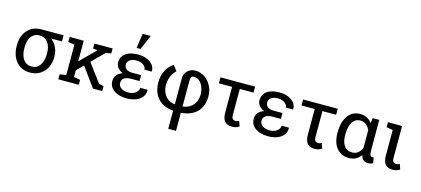

<svg xmlns="http://www.w3.org/2000/svg" viewBox="-73 -1436 5068 2313"><g transform="rotate(15 2460.5 -279.5)"><path d="M287.6 10.3Q214.8 10.3 161.9 -24.2Q108.9 -58.6 80.1 -119.1Q51.3 -179.7 51.3 -258.3V-269Q51.3 -344.7 79.8 -403.1Q108.4 -461.4 161.1 -494.9Q213.9 -528.3 286.6 -528.3H564V-452.1H428.7Q474.6 -417 499.3 -365.2Q523.9 -313.5 523.9 -250V-239.3Q523.9 -170.9 494.6 -114.3Q465.3 -57.6 412.4 -23.7Q359.4 10.3 287.6 10.3ZM287.6 -64.9Q333.5 -64.9 364.7 -89.8Q396 -114.7 411.9 -158.4Q427.7 -202.1 427.7 -258.3V-269Q427.7 -321.3 411.6 -362.8Q395.5 -404.3 364 -428.2Q332.5 -452.1 286.1 -452.1Q240.2 -452.1 209.5 -428.2Q178.7 -404.3 163.1 -362.8Q147.5 -321.3 147.5 -269V-258.3Q147.5 -202.1 163.1 -158.4Q178.7 -114.7 210 -89.8Q241.2 -64.9 287.6 -64.9Z M808.6 -152.8 772.9 -228.5 1002.4 -457 1004.9 -460 948.2 -466.3V-528.3H1175.8V-466.3L1107.9 -453.6ZM639.6 0V-61.5L719.2 -75.2V-452.6L639.6 -466.3V-528.3H815.4V-75.2L895 -61.5V0ZM1071.8 0 877.4 -267.1 928.2 -343.8 1128.9 -73.2 1187.5 -61.5V0Z M1494.6 9.3Q1428.7 9.3 1378.9 -9.8Q1329.1 -28.8 1301.3 -64.2Q1273.4 -99.6 1273.4 -148.9Q1273.4 -239.7 1371.6 -271.5Q1329.6 -288.6 1306.2 -318.4Q1282.7 -348.1 1282.7 -383.8Q1282.7 -433.1 1308.3 -467.3Q1334 -501.5 1381.3 -519.3Q1428.7 -537.1 1494.6 -537.1Q1554.2 -537.1 1602.1 -517.6Q1649.9 -498 1677.2 -463.6Q1704.6 -429.2 1703.1 -383.8L1702.1 -380.9H1611.3Q1611.3 -403.8 1595.7 -422.4Q1580.1 -440.9 1553.7 -451.9Q1527.3 -462.9 1494.6 -462.9Q1438 -462.9 1408.4 -439.7Q1378.9 -416.5 1378.9 -383.8Q1378.9 -347.7 1405.3 -326.9Q1431.6 -306.2 1487.8 -306.2H1590.3V-232.9H1487.8Q1429.2 -232.9 1399.7 -212.2Q1370.1 -191.4 1370.1 -148.9Q1370.1 -113.3 1403.6 -88.9Q1437 -64.5 1494.6 -64.5Q1549.3 -64.5 1584.7 -91.8Q1620.1 -119.1 1620.1 -156.2H1710.9L1711.9 -153.3Q1713.4 -100.6 1684.1 -64.2Q1654.8 -27.8 1604.7 -9.3Q1554.7 9.3 1494.6 9.3ZM1453.6 -609.4 1479 -792H1580.6L1501.5 -609.4Z M2073.7 233.4V7.8Q1984.4 -0.5 1926.8 -38.8Q1869.1 -77.1 1841.1 -138.2Q1813 -199.2 1813 -275.4Q1813 -357.4 1844 -421.6Q1875 -485.8 1937.5 -528.3L1989.7 -461.9Q1962.9 -438 1945.6 -408Q1928.2 -377.9 1919.4 -344.5Q1910.6 -311 1909.2 -275.4Q1909.2 -225.1 1926.8 -181.4Q1944.3 -137.7 1980 -108.4Q2015.6 -79.1 2070.8 -71.8L2073.7 -72.8V-402.3Q2073.7 -435.5 2091.6 -464.4Q2109.4 -493.2 2140.1 -510.7Q2170.9 -528.3 2209.5 -528.3Q2272.5 -528.3 2325 -493.7Q2377.4 -459 2408.7 -399.4Q2439.9 -339.8 2439.9 -265.6Q2439.9 -191.9 2410.9 -132.8Q2381.8 -73.7 2322 -36.6Q2262.2 0.5 2169.9 7.8V233.4ZM2172.9 -70.8Q2230.5 -78.1 2268.3 -106.2Q2306.2 -134.3 2325 -175.8Q2343.8 -217.3 2343.8 -265.6Q2342.3 -316.4 2326.2 -358.9Q2310.1 -401.4 2280.5 -426.8Q2251 -452.1 2209.5 -452.1Q2189.9 -452.1 2179.9 -439.2Q2169.9 -426.3 2169.9 -405.8V-72.3Z M2804.2 10.3Q2746.1 10.3 2715.8 -24.4Q2685.5 -59.1 2685.5 -136.2V-453.6H2520.5V-528.3H2952.6V-453.6H2781.7V-130.9Q2781.7 -95.2 2794.7 -81.5Q2807.6 -67.9 2829.6 -67.9Q2837.4 -67.9 2845.2 -69.6Q2853 -71.3 2860.4 -74.2Q2867.7 -77.1 2874 -80.6L2896 -16.1Q2873.5 -0.5 2851.8 4.9Q2830.1 10.3 2804.2 10.3Z M3257.8 9.3Q3191.9 9.3 3142.1 -9.8Q3092.3 -28.8 3064.5 -64.2Q3036.6 -99.6 3036.6 -148.9Q3036.6 -239.7 3134.8 -271.5Q3092.8 -288.6 3069.3 -318.4Q3045.9 -348.1 3045.9 -383.8Q3045.9 -433.1 3071.5 -467.3Q3097.2 -501.5 3144.5 -519.3Q3191.9 -537.1 3257.8 -537.1Q3317.4 -537.1 3365.2 -517.6Q3413.1 -498 3440.4 -463.6Q3467.8 -429.2 3466.3 -383.8L3465.3 -380.9H3374.5Q3374.5 -403.8 3358.9 -422.4Q3343.3 -440.9 3316.9 -451.9Q3290.5 -462.9 3257.8 -462.9Q3201.2 -462.9 3171.6 -439.7Q3142.1 -416.5 3142.1 -383.8Q3142.1 -347.7 3168.5 -326.9Q3194.8 -306.2 3251 -306.2H3353.5V-232.9H3251Q3192.4 -232.9 3162.8 -212.2Q3133.3 -191.4 3133.3 -148.9Q3133.3 -113.3 3166.7 -88.9Q3200.2 -64.5 3257.8 -64.5Q3312.5 -64.5 3347.9 -91.8Q3383.3 -119.1 3383.3 -156.2H3474.1L3475.1 -153.3Q3476.6 -100.6 3447.3 -64.2Q3418 -27.8 3367.9 -9.3Q3317.9 9.3 3257.8 9.3Z M3835 10.3Q3776.9 10.3 3746.6 -24.4Q3716.3 -59.1 3716.3 -136.2V-453.6H3551.3V-528.3H3983.4V-453.6H3812.5V-130.9Q3812.5 -95.2 3825.4 -81.5Q3838.4 -67.9 3860.4 -67.9Q3868.2 -67.9 3876 -69.6Q3883.8 -71.3 3891.1 -74.2Q3898.4 -77.1 3904.8 -80.6L3926.8 -16.1Q3904.3 -0.5 3882.6 4.9Q3860.8 10.3 3835 10.3Z M4260.7 10.3Q4196.3 10.3 4150.1 -21.7Q4104 -53.7 4079.6 -110.8Q4055.2 -168 4055.2 -244.1V-254.4Q4055.2 -339.4 4079.6 -403.3Q4104 -467.3 4150.4 -502.7Q4196.8 -538.1 4261.7 -538.1Q4310.5 -538.1 4347.9 -518.8Q4385.3 -499.5 4411.1 -463.4L4419.4 -528.3H4501V-144.5Q4501 -103.5 4510.7 -87.9Q4520.5 -72.3 4538.1 -72.3Q4542 -72.3 4546.1 -73Q4550.3 -73.7 4553.2 -75.2L4564.9 -6.3Q4550.3 3.4 4535.6 6.8Q4521 10.3 4502.9 10.3Q4468.3 10.3 4445.8 -8.1Q4423.3 -26.4 4413.1 -66.4Q4387.2 -28.3 4349.4 -9Q4311.5 10.3 4260.7 10.3ZM4285.2 -64.9Q4327.6 -64.9 4356.7 -87.4Q4385.7 -109.9 4404.8 -150.9V-375.5Q4391.6 -402.3 4374.5 -421.9Q4357.4 -441.4 4335.4 -451.9Q4313.5 -462.4 4286.1 -462.4Q4240.2 -462.4 4210.4 -435.8Q4180.7 -409.2 4166 -362.3Q4151.4 -315.4 4151.4 -254.4V-244.1Q4151.4 -163.6 4184.1 -114.3Q4216.8 -64.9 4285.2 -64.9Z M4807.6 10.3Q4749.5 10.3 4719.2 -24.4Q4689 -59.1 4689 -136.2V-452.6L4609.4 -466.3V-528.3H4785.6V-130.9Q4785.6 -94.7 4798.3 -81.3Q4811 -67.9 4833 -67.9Q4845.2 -67.9 4856.9 -71.3Q4868.7 -74.7 4877.9 -80.6L4899.4 -15.6Q4877 -0.5 4855.5 4.9Q4834 10.3 4807.6 10.3Z"/></g></svg>

Font: Roboto Slab LO
Style: Regular
Weight: 400
Designer: Google
Version: Version 2.000